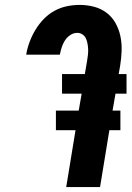

<svg xmlns="http://www.w3.org/2000/svg" viewBox="-20 -763 540 783"><path d="M250 0 288 -232H208V-312H301L313 -381H233V-461H326L335 -514Q337 -526 338.5 -538Q340 -550 339.5 -561.5Q339 -573 337 -584.5Q335 -596 330.5 -606Q326 -616 316.5 -622.5Q307 -629 295 -629Q280 -629 266.5 -620Q253 -611 244.5 -597.5Q236 -584 231.5 -569.5Q227 -555 224 -540H87V-541Q91 -566 100.5 -591.5Q110 -617 124 -640.5Q138 -664 157.5 -684.5Q177 -705 201.5 -718.5Q226 -732 252.5 -737.5Q279 -743 304 -743Q335 -743 363.5 -735.5Q392 -728 414.5 -711Q437 -694 451 -669Q465 -644 471 -615.5Q477 -587 476 -556.5Q475 -526 470 -495L464 -461H496V-381H451L439 -312H471V-232H426L388 0Z"/></svg>

Font: Iosevka Heavy
Style: Italic
Weight: 900
Italic angle: -9°
Monospace: yes
Designer: Belleve Invis
Foundry: Belleve Invis
Version: Version 32.5.0; ttfautohint (v1.8.4)